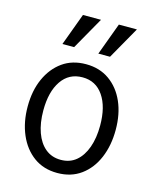

<svg xmlns="http://www.w3.org/2000/svg" viewBox="-113 -817 731 904"><g transform="rotate(15 252.5 -365.0)"><path d="M253 10Q186 10 138 -25Q90 -60 64 -120.5Q38 -181 38 -257Q38 -334 64.5 -393Q91 -452 138.5 -486Q186 -520 253 -520Q319 -520 367 -486Q415 -452 441 -393Q467 -334 467 -257Q467 -181 441.5 -120.5Q416 -60 368 -25Q320 10 253 10ZM253 -54Q297 -54 327.5 -79.5Q358 -105 374.5 -151Q391 -197 391 -258Q391 -349 354.5 -402.5Q318 -456 253 -456Q187 -456 150.5 -402.5Q114 -349 114 -258Q114 -197 130.5 -151Q147 -105 178 -79.5Q209 -54 253 -54ZM177 -583H120L178 -740H266ZM352 -583H295L353 -740H441Z"/></g></svg>

Font: Instrument Sans SemiCondensed
Style: Regular
Weight: 400
Width: 4
Designer: Rodrigo Fuenzalida
Foundry: fragTYPE
Version: Version 1.000;gftools[0.9.28]